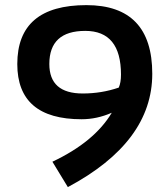

<svg xmlns="http://www.w3.org/2000/svg" viewBox="-20 -725 658 764"><path d="M585.9 -431.2Q585.9 -159.7 250 19.5L188.5 -81.5Q355.5 -160.2 424.8 -276.4Q365.7 -250.5 304.7 -250.5Q48.8 -250.5 48.8 -470.2Q48.8 -704.6 323.7 -704.6Q585.9 -704.6 585.9 -431.2ZM319.3 -602.1Q176.3 -602.1 176.3 -470.2Q176.3 -353 309.1 -353Q384.3 -353 452.6 -376.5Q461.4 -396 461.4 -428.2Q461.4 -602.1 319.3 -602.1Z"/></svg>

Font: SansationBold
Style: Bold
Weight: 700
Designer: Bernd Montag
Version: Version 1.301